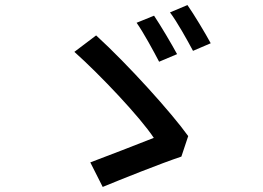

<svg xmlns="http://www.w3.org/2000/svg" viewBox="-20 -771 1040 759"><path d="M589 -709 520 -681C547 -643 587 -569 609 -527L680 -557C659 -596 614 -672 589 -709ZM721 -751 652 -722C680 -685 720 -613 743 -570L813 -600C792 -639 747 -714 721 -751ZM697 -152 724 -233C659 -324 487 -515 360 -631L274 -566C375 -476 534 -308 588 -226C532 -204 399 -152 337 -129L386 -32C456 -61 616 -125 697 -152Z"/></svg>

Font: Noto Sans CJK TC Medium
Style: Regular
Weight: 500
Designer: Ryoko NISHIZUKA 西塚涼子 (kana, bopomofo & ideographs); Paul D. Hunt (Latin, Greek & Cyrillic); Sandoll Communications 산돌커뮤니
Foundry: Adobe
Version: Version 2.004;hotconv 1.0.118;makeotfexe 2.5.65603